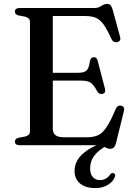

<svg xmlns="http://www.w3.org/2000/svg" viewBox="-20 -741 686 980"><path d="M205.5 -369.5H378.5Q409.5 -369.5 421.8 -381.2Q434 -393 438.5 -427.5Q440.5 -438 445.2 -443Q450 -448 457.5 -449Q473.5 -450.5 478.5 -431L516 -287.5Q518.5 -277 515.8 -270.8Q513 -264.5 504.5 -262Q496.5 -260 489.5 -262.5Q482.5 -265 477.5 -273Q465 -296.5 454.2 -308.5Q443.5 -320.5 430 -325Q416.5 -329.5 396 -329.5H205.5ZM56 -682Q56 -690.5 62 -695.2Q68 -700 80.5 -700H461Q476.5 -700 486.8 -705.2Q497 -710.5 506 -715.8Q515 -721 526 -721Q537.5 -721 543.8 -714.5Q550 -708 554.5 -693L593 -553Q596 -543 592.8 -536.2Q589.5 -529.5 580.5 -526.5Q570.5 -524 562.2 -527.8Q554 -531.5 549 -542Q531.5 -580.5 517 -603.8Q502.5 -627 487.2 -639Q472 -651 453.8 -655.2Q435.5 -659.5 411 -659.5H249.5V-84Q249.5 -62 263 -51.2Q276.5 -40.5 304.5 -40.5H425.5Q458 -40.5 480.8 -51Q503.5 -61.5 524.5 -93Q545.5 -124.5 571.5 -187Q575.5 -196 582.2 -199.5Q589 -203 597 -202Q607 -200.5 611.2 -193.5Q615.5 -186.5 612.5 -175L572 -10Q568 4.5 561.2 11.5Q554.5 18.5 541.5 18.5Q531.5 18.5 522.8 13.8Q514 9 503.5 4.5Q493 0 478 0H80.5Q68 0 62 -5Q56 -10 56 -18Q56 -33 75 -38L108 -44Q120 -47 126.5 -53.5Q133 -60 133 -71V-629Q133 -640 126.5 -646.5Q120 -653 108 -656L75 -662Q56 -667 56 -682ZM518.5 -18 529 0Q484 24 462 52.5Q440 81 440 118.5Q440 148.5 454.5 163.5Q469 178.5 490.5 178.5Q506 178.5 519.8 170.8Q533.5 163 542 150Q546 145 549.8 143Q553.5 141 558.5 142.5Q563.5 143.5 566.5 148.5Q569.5 153.5 566 162Q559 184 532.5 201.5Q506 219 466 219Q416.5 219 388.5 195.5Q360.5 172 360.5 131.5Q360.5 100.5 377 73.8Q393.5 47 428.5 24Q463.5 1 518.5 -18Z"/></svg>

Font: Fraunces
Style: Regular
Weight: 400
Version: Version 1.000;[b76b70a41]